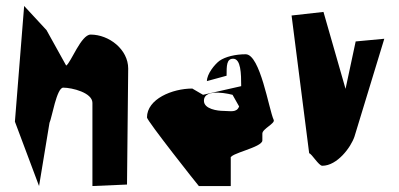

<svg xmlns="http://www.w3.org/2000/svg" viewBox="-20 -624 1338 644"><path d="M30 -216 111 0 146 -212C154 -228 170 -330 192 -330C222 -330 290 -313 290 -279V0L406 -5L410 -394C410 -458 346 -508 284 -508C252 -508 218 -414 202 -404L136 -523L61 -604Z M473 -230C473 -219 643 -4 647 0H754V-93C746 -109 860 -129 860 -153V-176C860 -192 904 -210 898 -222C882 -256 853 -442 804 -442C770 -442 736 -434 716 -420C700 -408 674 -376 674 -352L740 -370C740 -404 740 -427 762 -427C788 -427 789 -377 789 -335L661 -306L625 -327C558 -327 473 -292 473 -230ZM664 -286C664 -332 760 -306 760 -306L782 -267C774 -245 752 -252 730 -252C710 -252 664 -258 664 -286Z M958 -572 1017 -110C1026 -108 1049 -68 1061 -68C1111 -68 1157 -130 1169 -166L1269 -494L1173 -485L1139 -326L1065 -584Z"/></svg>

Font: Corrode
Style: Regular
Weight: 400
Designer: Mew Too
Version: Version 0.532